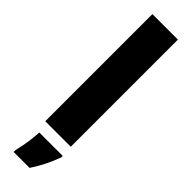

<svg xmlns="http://www.w3.org/2000/svg" viewBox="-331 -844 963 963"><g transform="rotate(45 150.5 -362.5)"><path d="M241 -93H60V-853H241ZM245 -21Q230 19 212.5 54.5Q195 90 170 128H57V114Q62 94 67 67.5Q72 41 75 14Q78 -13 79 -32H245Z"/></g></svg>

Font: Noto Sans Telugu UI SemiCondensed Black
Style: Regular
Weight: 900
Width: 4
Designer: Jelle Bosma - Monotype Design Team
Foundry: Monotype Imaging Inc.
Version: Version 2.005; ttfautohint (v1.8.4.7-5d5b)